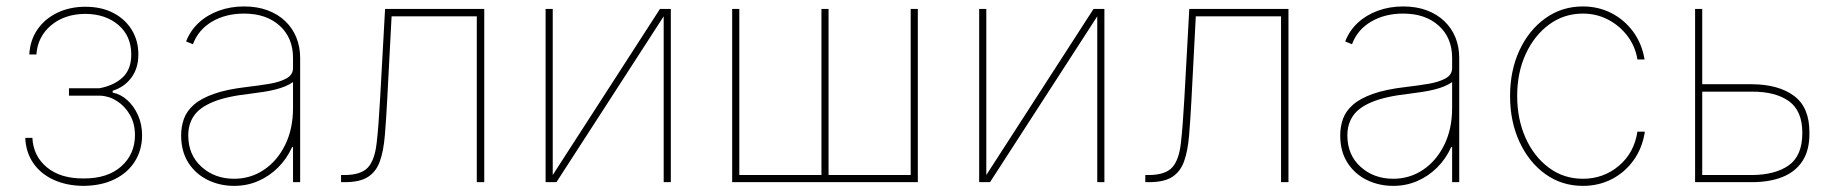

<svg xmlns="http://www.w3.org/2000/svg" viewBox="-20 -574 5785 605"><path d="M59.6 -139.6H82Q85 -82 127.9 -46.6Q170.9 -11.2 243.2 -11.7Q318.4 -11.2 361.6 -49.3Q404.8 -87.4 405.3 -147.5Q405.3 -184.6 389.4 -212.2Q373.5 -239.7 348.6 -255.6Q323.7 -271.5 295.9 -272.5H197.3V-295.9H293Q338.4 -304.2 366 -329.6Q393.6 -355 393.6 -402.3Q393.6 -460.4 353.3 -495.1Q313 -529.8 249 -530.3Q183.1 -529.8 140.9 -494.1Q98.6 -458.5 94.7 -402.3H72.3Q74.7 -447.3 98.1 -481.2Q121.6 -515.1 160.9 -533.9Q200.2 -552.7 249 -552.7Q299.8 -552.7 337.2 -533.2Q374.5 -513.7 395.3 -479.7Q416 -445.8 416 -402.3Q416 -358.9 393.8 -329.1Q371.6 -299.3 335 -288.1V-282.2Q360.4 -277.3 381.3 -258.3Q402.3 -239.3 415 -210.7Q427.7 -182.1 427.7 -147.5Q427.7 -102.1 405.3 -65.9Q382.8 -29.8 341.3 -9.3Q299.8 11.2 243.2 11.7Q189.5 11.2 148.7 -7.6Q107.9 -26.4 84.7 -60.3Q61.5 -94.2 59.6 -139.6Z M717.8 11.7Q672.9 11.7 634.8 -6.8Q596.7 -25.4 573.7 -61Q550.8 -96.7 550.8 -147.5Q550.8 -175.3 559.6 -199.7Q568.4 -224.1 590.8 -243.9Q613.3 -263.7 653.6 -278.1Q693.8 -292.5 756.8 -299.8Q794.9 -304.2 828.4 -309.8Q861.8 -315.4 882.6 -326.9Q903.3 -338.4 903.3 -359.4V-391.6Q903.3 -455.1 861.1 -493.2Q818.8 -531.2 749 -531.2Q691.4 -531.2 648.2 -505.9Q605 -480.5 587.9 -434.6L566.4 -443.4Q579.6 -477.5 606.2 -502.2Q632.8 -526.9 669.7 -540.3Q706.5 -553.7 749 -553.7Q790.5 -553.7 823.2 -541.5Q856 -529.3 878.9 -507.3Q901.9 -485.4 913.8 -455.8Q925.8 -426.3 925.8 -391.6V0H903.3V-110.4H900.4Q883.8 -73.7 856.4 -46.4Q829.1 -19 793.9 -3.7Q758.8 11.7 717.8 11.7ZM717.8 -10.7Q769.5 -10.7 811.5 -38.8Q853.5 -66.9 878.4 -117.2Q903.3 -167.5 903.3 -233.4V-315.4Q893.1 -308.1 879.2 -302.2Q865.2 -296.4 847.9 -292Q830.6 -287.6 809.8 -284.4Q789.1 -281.2 765.6 -278.3Q692.4 -270 650.4 -252.4Q608.4 -234.9 590.8 -208.7Q573.2 -182.6 573.2 -147.5Q573.2 -85.9 615 -48.3Q656.7 -10.7 717.8 -10.7Z M1054.7 0V-22.5H1066.4Q1117.7 -22.9 1139.2 -46.1Q1160.6 -69.3 1166.7 -122.1Q1172.9 -174.8 1177.7 -262.7L1193.4 -545.9H1505.9V0H1482.4V-522.5H1213.9L1200.2 -261.7Q1196.8 -195.8 1192.6 -146.7Q1188.5 -97.7 1176.8 -65.2Q1165 -32.7 1139.4 -16.4Q1113.8 0 1066.4 0Z M1721.7 -22.5 2059.6 -545.9H2093.8V0H2071.3V-522.5L1733.4 0H1699.2V-545.9H1721.7Z M2287.1 -545.9H2309.6V-22.5H2568.4V-545.9H2590.8V-22.5H2849.6V-545.9H2872.1V0H2287.1Z M3087.9 -22.5 3425.8 -545.9H3460V0H3437.5V-522.5L3099.6 0H3065.4V-545.9H3087.9Z M3588.9 0V-22.5H3600.6Q3651.9 -22.9 3673.3 -46.1Q3694.8 -69.3 3700.9 -122.1Q3707 -174.8 3711.9 -262.7L3727.5 -545.9H4040V0H4016.6V-522.5H3748L3734.4 -261.7Q3731 -195.8 3726.8 -146.7Q3722.7 -97.7 3710.9 -65.2Q3699.2 -32.7 3673.6 -16.4Q3647.9 0 3600.6 0Z M4370.1 11.7Q4325.2 11.7 4287.1 -6.8Q4249 -25.4 4226.1 -61Q4203.1 -96.7 4203.1 -147.5Q4203.1 -175.3 4211.9 -199.7Q4220.7 -224.1 4243.2 -243.9Q4265.6 -263.7 4305.9 -278.1Q4346.2 -292.5 4409.2 -299.8Q4447.3 -304.2 4480.7 -309.8Q4514.2 -315.4 4534.9 -326.9Q4555.7 -338.4 4555.7 -359.4V-391.6Q4555.7 -455.1 4513.4 -493.2Q4471.2 -531.2 4401.4 -531.2Q4343.8 -531.2 4300.5 -505.9Q4257.3 -480.5 4240.2 -434.6L4218.8 -443.4Q4231.9 -477.5 4258.5 -502.2Q4285.2 -526.9 4322 -540.3Q4358.9 -553.7 4401.4 -553.7Q4442.9 -553.7 4475.6 -541.5Q4508.3 -529.3 4531.2 -507.3Q4554.2 -485.4 4566.2 -455.8Q4578.1 -426.3 4578.1 -391.6V0H4555.7V-110.4H4552.7Q4536.1 -73.7 4508.8 -46.4Q4481.4 -19 4446.3 -3.7Q4411.1 11.7 4370.1 11.7ZM4370.1 -10.7Q4421.9 -10.7 4463.9 -38.8Q4505.9 -66.9 4530.8 -117.2Q4555.7 -167.5 4555.7 -233.4V-315.4Q4545.4 -308.1 4531.5 -302.2Q4517.6 -296.4 4500.2 -292Q4482.9 -287.6 4462.2 -284.4Q4441.4 -281.2 4418 -278.3Q4344.7 -270 4302.7 -252.4Q4260.7 -234.9 4243.2 -208.7Q4225.6 -182.6 4225.6 -147.5Q4225.6 -85.9 4267.3 -48.3Q4309.1 -10.7 4370.1 -10.7Z M4967.8 11.7Q4901.4 11.7 4849.6 -25.4Q4797.9 -62.5 4768.1 -126.7Q4738.3 -190.9 4738.3 -271.5Q4738.3 -351.6 4767.8 -415.3Q4797.4 -479 4849.4 -516.4Q4901.4 -553.7 4967.8 -553.7Q5016.6 -553.7 5057.6 -532.7Q5098.6 -511.7 5126.2 -474.1Q5153.8 -436.5 5162.1 -386.7H5139.6Q5132.8 -428.2 5108.2 -460.7Q5083.5 -493.2 5047.1 -512.2Q5010.7 -531.2 4967.8 -531.2Q4908.7 -531.2 4862.1 -497.3Q4815.4 -463.4 4788.1 -404.8Q4760.7 -346.2 4760.7 -271.5Q4760.7 -198.7 4787.1 -139.6Q4813.5 -80.6 4860.4 -45.7Q4907.2 -10.7 4967.8 -10.7Q5032.7 -10.7 5081.1 -51.5Q5129.4 -92.3 5139.6 -159.2H5163.1Q5155.3 -107.9 5127.7 -69.3Q5100.1 -30.8 5058.8 -9.5Q5017.6 11.7 4967.8 11.7Z M5334 -308.6H5500Q5584.5 -308.1 5633.3 -271.7Q5682.1 -235.4 5681.6 -155.3Q5682.1 -101.1 5659.9 -66.9Q5637.7 -32.7 5596.9 -16.4Q5556.2 0 5500 0H5321.3V-545.9H5343.8V-22.5H5500Q5574.2 -22.9 5616.7 -53.2Q5659.2 -83.5 5659.2 -155.3Q5659.2 -225.1 5616.7 -255.4Q5574.2 -285.6 5500 -285.2H5334Z"/></svg>

Font: Inter Tight Thin
Style: Regular
Weight: 250
Designer: Rasmus Andersson
Foundry: rsms
Version: Version 3.004